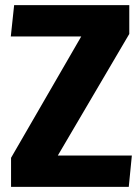

<svg xmlns="http://www.w3.org/2000/svg" viewBox="-20 -727 533 747"><path d="M483 -707V-595L205 -122H493L481 0H23V-113L296 -585H22L35 -707Z"/></svg>

Font: Magra
Style: Bold
Weight: 600
Designer: Viviana Monsalve
Foundry: Viviana Monsalve
Version: Version 1.001